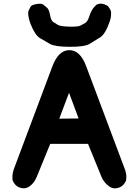

<svg xmlns="http://www.w3.org/2000/svg" viewBox="-20 -1025 771 1066"><path d="M365.2 -746.6Q304.7 -746.6 271 -657.2L56.6 -85.4Q49.3 -62 49.3 -52Q49.3 -42 49.1 -31.7Q48.8 -21.5 60.1 -5.9Q71.3 10.7 92.8 17.6Q122.6 26.4 146.5 7.8Q170.9 -10.7 184.6 -44.4L258.8 -226.1H468.8L543 -44.4Q555.2 -13.7 584 8.3Q607.9 26.9 637.7 17.6Q657.2 11.2 668.5 -3.4Q679.7 -17.6 680.4 -26.6Q681.2 -35.6 681.6 -44.7Q682.1 -53.7 676.8 -75.2Q674.8 -81.5 673.3 -85.4L458.5 -657.2Q425.3 -746.6 365.2 -746.6ZM416.5 -367.2 309.1 -366.2 363.3 -509.8ZM366.7 -877Q314.5 -878.4 301.8 -886.5Q289.1 -894.5 276.4 -902.3Q263.7 -910.2 258.3 -939.9Q252 -972.7 241.7 -981.4Q231.4 -990.2 220.9 -999Q210.4 -1007.8 179.7 -1002Q154.3 -997.1 149.2 -986.8Q144 -976.6 138.9 -966.1Q133.8 -955.6 139.2 -928.2Q142.1 -911.6 149.9 -891.6Q174.8 -829.1 202.1 -813.2Q229.5 -797.4 256.8 -781.5Q284.2 -765.6 364.3 -765.1Q449.7 -764.2 478.5 -782Q507.3 -799.8 535.9 -817.4Q564.5 -835 588.9 -904.8Q595.7 -926.3 596.2 -935.8Q596.7 -945.3 596.9 -954.6Q597.2 -963.9 592.3 -971.7Q587.4 -979.5 582.5 -987.1Q577.6 -994.6 558.6 -1001.5Q542.5 -1005.9 536.1 -1004.6Q529.8 -1003.4 523.4 -1002.2Q517.1 -1001 512 -995.4Q506.8 -989.7 501.5 -984.1Q496.1 -978.5 492.4 -971.7Q488.8 -964.8 485.1 -958Q481.4 -951.2 475.6 -933.6Q465.8 -904.3 452.9 -897.2Q439.9 -890.1 427 -883.1Q414.1 -876 366.7 -877Z"/></svg>

Font: Comic Relief
Style: Bold
Weight: 700
Designer: Jeff Davis
Foundry: Loudifier
Version: Version 1.200; ttfautohint (v1.8.4.7-5d5b)